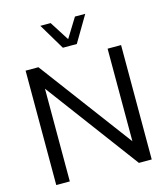

<svg xmlns="http://www.w3.org/2000/svg" viewBox="-141 -1108 1057 1216"><g transform="rotate(-15 388.0 -500.0)"><path d="M340.8 -829.1 238.8 -1000H306.2L387.2 -873L465.8 -1000H533.2L432.1 -829.1ZM701.2 -750V0H617.2L164.1 -607.9V0H75.2V-750H159.2L612.8 -143.1V-750Z"/></g></svg>

Font: ø
Style: ø
Weight: 400
Designer: Samuel Oakes
Foundry: Samuel Oakes
Version: Version 1.000;PS 001.000;hotconv 1.0.88;makeotf.lib2.5.64775